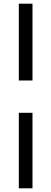

<svg xmlns="http://www.w3.org/2000/svg" viewBox="-20 -766 278 1040"><path d="M156 -330H82V-746H156ZM156 254H82V-155H156Z"/></svg>

Font: Acari Sans Neue SemiBold
Style: Regular
Weight: 600
Designer: Alfredo Marco Pradil (font), Cristiano Sobral (main changes)
Foundry: Hanken Design Co. (font), Cristiano Sobral (main changes)
Version: Version 2.459;March 19, 2022;FontCreator 14.0.0.2808 64-bit;